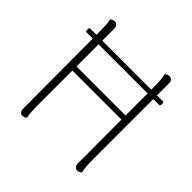

<svg xmlns="http://www.w3.org/2000/svg" viewBox="-180 -857 1027 1027"><g transform="rotate(45 333.0 -344.0)"><path d="M53 -577H611Q618 -563 611 -549H53Q47 -563 53 -577ZM148 -94Q148 -64 149.5 -40Q151 -16 155 -2Q152 2 146 5.5Q140 9 130 9Q119 9 112.5 1.5Q106 -6 106 -19L104 -594Q104 -624 102.5 -648Q101 -672 97 -686Q100 -690 106 -693.5Q112 -697 122 -697Q133 -697 140.5 -690Q148 -683 148 -669ZM562 -94Q562 -64 564 -40Q566 -16 570 -2Q566 2 560 5.5Q554 9 545 9Q534 9 527 1.5Q520 -6 520 -19L519 -594Q519 -624 517 -648Q515 -672 511 -686Q515 -690 521 -693.5Q527 -697 536 -697Q547 -697 554.5 -690Q562 -683 562 -669ZM134 -382H539V-351H134Z"/></g></svg>

Font: Arima Thin ExtraLight
Style: Regular
Weight: 250
Version: Version 1.100